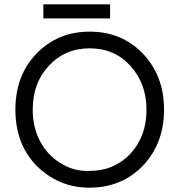

<svg xmlns="http://www.w3.org/2000/svg" viewBox="-20 -856 811 886"><path d="M394 10Q318 10 257 -17Q195 -44 148 -92Q51 -192 51 -350Q51 -508 148 -608Q246 -710 394 -710Q542 -710 640 -608Q737 -505 737 -350Q737 -195 640 -92Q542 10 394 10ZM258 -104Q316 -67 384 -67Q451 -67 499 -88Q547 -109 582 -147Q656 -227 656 -350Q656 -470 582 -552Q508 -633 394 -633Q280 -633 206 -553Q131 -474 131 -350Q131 -268 165 -204Q199 -140 258 -104ZM488 -771H180V-836H488Z"/></svg>

Font: Rilu
Style: Regular
Weight: 500
Designer: Alí Sinisterra
Foundry: Alí Sinisterra
Version: 0.1